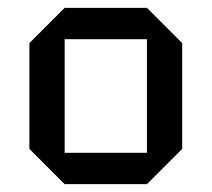

<svg xmlns="http://www.w3.org/2000/svg" viewBox="-20 -720 540 490"><path d="M55 -340V-610L145 -700H355L445 -610V-340L355 -250H145ZM145 -330H355V-620H145Z"/></svg>

Font: Tektur
Style: Regular
Weight: 400
Designer: Adam Jagosz
Foundry: Adam Jagosz
Version: Version 1.005;gftools[0.9.30]